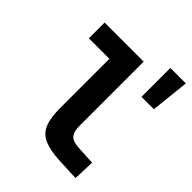

<svg xmlns="http://www.w3.org/2000/svg" viewBox="-219 -918 1053 1053"><g transform="rotate(45 307.0 -391.5)"><path d="M56 -710H282V-588H56ZM215 -204V-710H359V-214Q359 -166 377.5 -146Q396 -126 442 -124L551 -118L546 6L415 0Q340 -4 296 -23Q252 -42 233.5 -85.5Q215 -129 215 -204ZM487 -565V-789H607L583 -565Z"/></g></svg>

Font: Intel One Mono Light
Style: Regular
Weight: 300
Monospace: yes
Designer: Fred Shallcrass
Foundry: Frere-Jones Type LLC
Version: Version 1.004